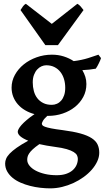

<svg xmlns="http://www.w3.org/2000/svg" viewBox="-20 -759 557 1019"><path d="M326.2 -293Q326.2 -317.9 319.6 -339.6Q313 -361.3 300.3 -377.4Q287.6 -393.6 268.8 -403.1Q250 -412.6 225.1 -412.6Q212.9 -412.6 200.2 -407Q187.5 -401.4 177.2 -390.1Q167 -378.9 160.4 -361.8Q153.8 -344.7 153.8 -321.8Q153.8 -297.4 159.7 -275.6Q165.5 -253.9 178 -237.8Q190.4 -221.7 209.5 -212.2Q228.5 -202.6 254.9 -202.6Q269 -202.6 282 -208.3Q294.9 -213.9 304.7 -225.1Q314.5 -236.3 320.3 -253.2Q326.2 -270 326.2 -293ZM271.5 20.5Q248 17.6 227.5 13.7Q207 9.8 189 5.9Q166.5 21.5 153.6 33.7Q140.6 45.9 134.3 55.9Q127.9 65.9 126.2 74Q124.5 82 124.5 89.4Q124.5 105.5 136.5 120.4Q148.4 135.3 169.4 146.5Q190.4 157.7 219 164.3Q247.6 170.9 280.8 170.9Q309.6 170.9 330.6 163.8Q351.6 156.7 365.5 144.5Q379.4 132.3 386.2 116.7Q393.1 101.1 393.1 84Q393.1 74.7 388.7 65.4Q384.3 56.2 371.1 47.9Q357.9 39.6 334 32.5Q310.1 25.4 271.5 20.5ZM438.5 -313Q438.5 -275.4 421.9 -244.4Q405.3 -213.4 377.4 -191.2Q349.6 -168.9 313 -156.5Q276.4 -144 235.8 -144H231Q212.4 -127 207.3 -116.5Q202.1 -106 202.1 -103Q202.1 -98.6 205.1 -94.5Q208 -90.3 219 -86.2Q230 -82 252.2 -77.6Q274.4 -73.2 312.5 -68.4Q369.6 -61 407.2 -50.5Q444.8 -40 467 -25.4Q489.3 -10.7 498 8.3Q506.8 27.3 506.8 51.3Q506.8 74.2 496.3 97.2Q485.8 120.1 467.3 141.4Q448.7 162.6 423.8 180.7Q398.9 198.7 369.9 212.2Q340.8 225.6 309.3 233.2Q277.8 240.7 246.6 240.7Q221.2 240.7 193.6 237.5Q166 234.4 139.4 227.5Q112.8 220.7 88.9 210.2Q64.9 199.7 46.9 184.8Q28.8 169.9 18.1 150.9Q7.3 131.8 7.3 108.4Q7.3 96.2 12.5 83.5Q17.6 70.8 31.2 56.4Q44.9 42 68.6 25.1Q92.3 8.3 129.9 -12.2Q74.2 -34.7 74.2 -60.1Q74.2 -65.4 78.9 -74.5Q83.5 -83.5 94 -95.5Q104.5 -107.4 121.6 -122.1Q138.7 -136.7 163.1 -153.3Q135.7 -160.6 113.3 -173.8Q90.8 -187 75 -205.1Q59.1 -223.1 50.3 -245.6Q41.5 -268.1 41.5 -293.9Q41.5 -329.6 59.1 -361.6Q76.7 -393.6 106 -417.2Q135.3 -440.9 174.1 -454.8Q212.9 -468.8 255.4 -468.8Q289.1 -468.8 318.4 -459.5Q347.7 -450.2 371.1 -434.6Q413.6 -439.9 448 -450.7Q482.4 -461.4 502.4 -468.8L516.1 -450.7Q514.6 -445.3 511.5 -438Q508.3 -430.7 504.6 -423.1Q501 -415.5 496.8 -408Q492.7 -400.4 488.3 -394.5Q471.7 -391.6 454.6 -389.6Q437.5 -387.7 417 -386.7Q427.2 -369.6 432.9 -351.3Q438.5 -333 438.5 -313ZM287.6 -519.5H220.7L88.9 -705.6Q94.7 -715.3 101.8 -725.1Q108.9 -734.9 117.2 -738.8L254.9 -632.3L390.6 -738.8Q398.9 -734.9 407.7 -725.1Q416.5 -715.3 423.3 -705.6Z"/></svg>

Font: Gentium Basic
Style: Bold
Weight: 700
Designer: J. Victor Gaultney and Annie Olsen
Foundry: SIL International
Version: Version 1.100